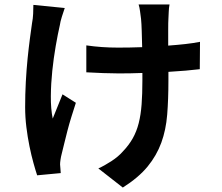

<svg xmlns="http://www.w3.org/2000/svg" viewBox="-20 -777 996 863"><path d="M271 -741Q265 -724 258 -701.5Q251 -679 249 -664Q240 -625 230.5 -570.5Q221 -516 215 -458.5Q209 -401 208.5 -344.5Q208 -288 217 -244Q226 -265 238 -296Q250 -327 261 -353L321 -315Q311 -284 301 -252Q291 -220 283 -189Q275 -158 268.5 -131Q262 -104 257 -84Q254 -73 252 -59.5Q250 -46 250 -38Q251 -31 251.5 -20Q252 -9 253 1L147 11Q140 -10 130.5 -44Q121 -78 112.5 -119.5Q104 -161 98.5 -206Q93 -251 93 -295Q93 -353 96 -408.5Q99 -464 104 -513.5Q109 -563 114.5 -604Q120 -645 124 -673Q128 -693 129 -715Q130 -737 130 -755ZM878 -466Q821 -459 737 -454V-415Q737 -331 731.5 -262Q726 -193 705 -135.5Q684 -78 643.5 -28.5Q603 21 532 66L422 -20Q449 -32 480.5 -52.5Q512 -73 532 -96Q559 -124 576.5 -155Q594 -186 603.5 -223.5Q613 -261 616.5 -308Q620 -355 620 -415V-449Q594 -448 567 -447.5Q540 -447 514 -447Q483 -447 443 -448.5Q403 -450 368 -452V-573Q403 -568 438 -565.5Q473 -563 511 -563Q537 -563 564 -563.5Q591 -564 619 -565Q618 -605 617 -638.5Q616 -672 614 -692Q612 -707 609.5 -726Q607 -745 603 -757H742Q739 -741 738.5 -725Q738 -709 737 -693Q736 -677 736 -643.5Q736 -610 736 -572Q777 -575 813 -579Q849 -583 879 -589Z"/></svg>

Font: Kinto Sans
Style: Bold
Weight: 700
Designer: Authors: Ryoko NISHIZUKA  (kana & ideographs); Paul D. Hunt (Latin, Greek & Cyrillic); Wenlong ZHANG  (bopomofo); Sandol
Foundry: Adobe Systems Incorporated, ookami Inc.
Version: Version 0.001